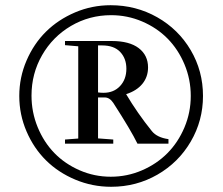

<svg xmlns="http://www.w3.org/2000/svg" viewBox="-20 -737 864 744"><path d="M410.6 -13.2Q337.9 -13.2 272 -40.8Q206.1 -68.4 158.4 -115.5Q110.8 -162.6 82.8 -227.8Q54.7 -293 54.7 -365.2Q54.7 -437 82.8 -502.2Q110.8 -567.4 158.2 -614.3Q205.6 -661.1 271 -689Q336.4 -716.8 408.7 -716.8Q506.8 -716.8 589.1 -670.2Q671.4 -623.5 719 -542.7Q766.6 -461.9 766.6 -365.2Q766.6 -269.5 719.2 -188.5Q671.9 -107.4 590.1 -60.3Q508.3 -13.2 410.6 -13.2ZM719.2 -365.2Q719.2 -429.7 694.8 -487.8Q670.4 -545.9 629.2 -587.6Q587.9 -629.4 530.8 -653.8Q473.6 -678.2 410.6 -678.2Q326.2 -678.2 255.1 -636.5Q184.1 -594.7 143.1 -523.2Q102.1 -451.7 102.1 -366.7Q102.1 -302.2 126 -244.1Q149.9 -186 190.7 -144Q231.4 -102.1 288.6 -77.1Q345.7 -52.2 409.2 -52.2Q472.7 -52.2 530 -76.9Q587.4 -101.6 628.9 -143.6Q670.4 -185.5 694.8 -243.4Q719.2 -301.3 719.2 -365.2ZM231.9 -180.2V-196.3L283.2 -200.2V-557.6L231.9 -562V-578.1H283.2H412.6Q481.4 -578.1 517.6 -550.5Q553.7 -522.9 553.7 -475.6Q553.7 -439 531.7 -412.1Q509.8 -385.3 468.8 -372.1Q512.2 -298.8 568.4 -229Q588.4 -204.1 632.8 -197.8V-180.2H512.7Q487.3 -232.4 418.9 -338.4Q404.8 -359.4 385.7 -359.4H359.9V-200.7L418.9 -196.3V-180.2ZM359.9 -561V-378.9Q370.1 -377.4 381.3 -377.4Q420.9 -377.4 445.3 -403.6Q469.7 -429.7 469.7 -470.7Q469.7 -510.3 445.8 -535.6Q421.9 -561 375.5 -561Z"/></svg>

Font: Elstob Medium
Style: Regular
Weight: 500
Designer: Peter S. Baker
Version: Version 1.015